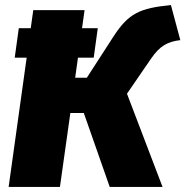

<svg xmlns="http://www.w3.org/2000/svg" viewBox="-20 -736 730 756"><path d="M574 -504C609 -555 639 -572 690 -578L653 -716C531 -704 486 -684 426 -591L322 -430H276L287 -509H349L365 -625H303L313 -696H111L101 -625H54L38 -509H85L14 0H216L257 -291H310L412 0H620L480 -367Z"/></svg>

Font: Fira Sans Heavy
Style: Italic
Weight: 900
Italic angle: -8°
Designer: bBox Type GmbH & Carrois Corporate GbR & Edenspiekermann AG
Foundry: bBox Type GmbH & Carrois Corporate GbR & Edenspiekermann AG
Version: Version 4.301;PS 004.301;hotconv 1.0.88;makeotf.lib2.5.64775